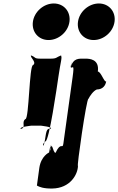

<svg xmlns="http://www.w3.org/2000/svg" viewBox="-20 -850 679 1103"><path d="M169 -725C177 -783 231 -830 289 -830C347 -830 387 -783 379 -725C371 -667 317 -620 259 -620C201 -620 161 -667 169 -725ZM316 -412C327 -492 340 -523 329 -532C307 -532 352 -531 331 -531C300 -521 309 -513 270 -513H213C173 -513 188 -521 159 -531C137 -531 181 -532 160 -532C147 -523 194 -494 170 -476C148 -476 147 -166 126 -166C101 -148 132 -118 100 -109C78 -109 121 -111 100 -111C89 -121 162 -128 159 -128H216C212 -128 285 -121 272 -111C250 -111 247 -107 238 -45C230 10 216 -20 241 -38C262 -38 307 -350 316 -412ZM548 -830C606 -830 646 -783 638 -725C630 -667 576 -620 518 -620C460 -620 420 -667 428 -725C436 -783 490 -830 548 -830ZM472 -513C432 -513 402 -519 385 -461C385 -461 397 -531 387 -463C396 -454 409 -492 397 -406L344 -25C339 11 331 -40 299 28C283 28 279 -51 268 16C265 14 275 -55 268 11C268 11 280 -56 270 12C269 13 274 -47 262 26C262 26 216 46 206 114L192 216C206 224 230 234 281 233C383 231 427 153 428 102C419 119 477 -286 488 -282C496 -298 515 -327 536 -336C571 -336 587 -360 590 -383C580 -373 560 -439 542 -439C552 -511 493 -513 472 -513Z"/></svg>

Font: Hussar Przerywany
Style: Obl
Weight: 400
Foundry: Cannot Into Space Fonts
Version: Version 0.982